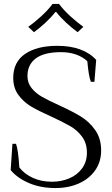

<svg xmlns="http://www.w3.org/2000/svg" viewBox="-20 -942 567 972"><path d="M123 -806Q154 -828 189 -860Q224 -892 246 -922H279Q301 -892 336 -860Q371 -828 402 -806L373 -779Q344 -800 314 -828Q284 -856 265 -881H260Q241 -856 211 -828Q181 -800 152 -779ZM34 -81 43 -214H61Q72 -185 78 -94Q104 -61 146.5 -41.5Q189 -22 244 -22Q290 -22 330.5 -39Q371 -56 395.5 -89.5Q420 -123 420 -169Q420 -217 395.5 -250Q371 -283 335.5 -303.5Q300 -324 237 -353Q174 -381 136.5 -403.5Q99 -426 73 -461.5Q47 -497 47 -548Q47 -628 107 -669Q167 -710 270 -710Q401 -710 467 -639L458 -528H440Q429 -555 422 -632Q399 -654 365 -666Q331 -678 289 -678Q204 -678 161.5 -646.5Q119 -615 119 -557Q119 -522 140 -496Q161 -470 192.5 -452Q224 -434 279 -409Q347 -378 389.5 -352Q432 -326 462 -283.5Q492 -241 492 -180Q492 -123 462 -80Q432 -37 379.5 -13.5Q327 10 261 10Q185 10 126 -15.5Q67 -41 34 -81Z"/></svg>

Font: Trirong Light
Style: Regular
Weight: 300
Designer: Katatrad Team
Foundry: CadsonDemak
Version: Version 1.001